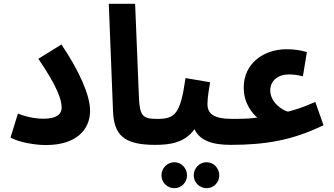

<svg xmlns="http://www.w3.org/2000/svg" viewBox="-20 -754 1752 1006"><path d="M35 -33C84 -7 166 6 221 6C379 6 452 -74 452 -174C452 -256 395 -382 302 -521L181 -446C283 -296 303 -230 303 -191C303 -150 268 -132 208 -132C166 -132 119 -141 74 -159Z M792 5C842 5 870 -24 870 -65C870 -103 849 -131 802 -131C728 -131 712 -147 708 -243L688 -734H550L572 -176C576 -50 624 5 792 5Z M793 5C866 5 947 -4 999 -77C1027 -18 1091 5 1188 5C1238 5 1265 -24 1265 -65C1265 -102 1245 -131 1198 -131C1099 -131 1067 -158 1067 -209C1067 -245 1076 -292 1081 -323L952 -345C925 -155 897 -131 803 -131ZM1063 232C1099 232 1129 202 1129 165C1129 127 1099 96 1063 96C1025 96 995 127 995 165C995 202 1025 232 1063 232ZM894 232C930 232 960 202 960 165C960 127 930 96 894 96C856 96 826 127 826 165C826 202 856 232 894 232Z M1188 5C1371 5 1513 -19 1675 -98L1632 -220C1554 -186 1541 -184 1489 -169C1459 -176 1396 -218 1396 -280C1396 -331 1436 -364 1494 -364C1516 -364 1541 -361 1567 -354L1588 -481C1552 -492 1519 -496 1482 -496C1356 -496 1257 -417 1257 -296C1257 -209 1304 -159 1328 -138C1299 -134 1276 -131 1198 -131Z"/></svg>

Font: Noto Sans Arabic UI SmCn
Style: Bold
Weight: 700
Width: 4
Designer: Monotype Design Team, Nadine Chahine and Nizar Qandah
Foundry: Monotype Imaging Inc.
Version: Version 2.010